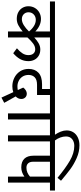

<svg xmlns="http://www.w3.org/2000/svg" viewBox="725 -1769 1114 2644"><g transform="rotate(90 1282.0 -447.0)"><path d="M476 -578V-362Q517 -400 557 -422.5Q597 -445 641 -445Q691 -445 727.5 -423Q764 -401 783 -364Q802 -327 802 -282Q802 -218 773.5 -167Q745 -116 693 -72L625 -123Q670 -161 694.5 -199.5Q719 -238 719 -281Q719 -326 697 -350.5Q675 -375 639 -375Q599 -375 560.5 -347Q522 -319 476 -268V0H393V-202Q351 -166 309 -143.5Q267 -121 219 -121Q166 -121 126.5 -143Q87 -165 66.5 -201.5Q46 -238 46 -281Q46 -330 69 -369.5Q92 -409 132 -431.5Q172 -454 220 -454Q312 -454 393 -377V-578H-20V-647H844V-578ZM393 -289V-290Q358 -333 317 -358Q276 -383 233 -383Q189 -383 159 -354.5Q129 -326 129 -283Q129 -243 155.5 -217Q182 -191 224 -191Q264 -191 307.5 -218Q351 -245 393 -289Z M992 -284Q992 -235 1015 -200Q1038 -165 1074 -147.5Q1110 -130 1150 -130Q1173 -130 1200 -135L1166 -210Q1181 -231 1203.5 -245Q1226 -259 1249 -259Q1283 -259 1303 -237Q1323 -215 1323 -184Q1323 -139 1288 -106L1376 52L1304 90L1229 -73Q1194 -60 1148 -60Q1087 -60 1032 -87Q977 -114 943 -165Q909 -216 909 -284Q909 -370 961.5 -419.5Q1014 -469 1120 -469H1186V-578H824V-647H1413V-578H1268V-400H1128Q1057 -400 1024.5 -368Q992 -336 992 -284Z M1715 -578H1605V0H1522V-578H1393V-647H1715Z M1839 -799Q1839 -760 1853.5 -720.5Q1868 -681 1894 -647H2017V-578H1907V0H1824V-578H1695V-647H1815Q1789 -685 1772.5 -726.5Q1756 -768 1756 -808Q1756 -859 1781 -899Q1806 -939 1852.5 -961.5Q1899 -984 1961 -984Q2051 -984 2137.5 -945.5Q2224 -907 2292 -856.5Q2360 -806 2449 -730L2409 -682Q2279 -790 2174 -851.5Q2069 -913 1969 -913Q1912 -913 1875.5 -883Q1839 -853 1839 -799Z M2584 -578H2475V0H2392V-226Q2332 -183 2265 -183Q2186 -183 2145 -226Q2104 -269 2104 -351V-578H1997V-647H2584ZM2392 -578H2187V-349Q2187 -301 2209 -277.5Q2231 -254 2269 -254Q2305 -254 2334.5 -266.5Q2364 -279 2392 -303Z"/></g></svg>

Font: Martel Sans
Style: Regular
Weight: 400
Designer: Dan Reynolds and Mathieu Réguer
Foundry: Dan Reynolds and Mathieu Réguer
Version: Version 1.002; ttfautohint (v1.1) -l 5 -r 5 -G 72 -x 0 -D la